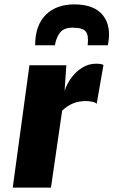

<svg xmlns="http://www.w3.org/2000/svg" viewBox="-20 -854 516 874"><path d="M38 0 114 -557H282L274 -441Q285 -473.5 306 -501.5Q327 -529.5 355.5 -546.8Q384 -564 417 -564Q443.5 -564 451 -558L420 -381Q416.5 -387 401.5 -390.5Q386.5 -394 372 -394Q340 -394 314.8 -384.2Q289.5 -374.5 263 -351L212 0ZM318 -834Q409.5 -834 449 -783.8Q488.5 -733.5 471 -648H379Q384.5 -693 370.5 -710.5Q356.5 -728 310 -728Q271 -728 253.5 -706Q236 -684 230 -648H140Q140 -738 187.8 -786Q235.5 -834 318 -834Z"/></svg>

Font: Merriweather Sans ExtraBold
Style: Italic
Weight: 800
Italic angle: -7.5°
Designer: Eben Sorkin
Foundry: Eben Sorkin
Version: Version 2.001; ttfautohint (v1.8.3)